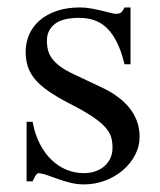

<svg xmlns="http://www.w3.org/2000/svg" viewBox="-20 -480 430 515"><path d="M354.5 -112.8Q354.5 -87.4 342.3 -64.2Q330.1 -41 309.6 -23.4Q289.1 -5.9 262 4.4Q234.9 14.6 205.1 14.6Q187 14.6 170.2 10.5Q153.3 6.3 137.9 1Q122.6 -4.4 109.1 -9.3Q95.7 -14.2 84.5 -15.6Q79.1 -15.6 74.7 -7.8Q70.3 0 67.4 6.3H51.3V-153.3H67.4Q73.7 -119.1 87.2 -93.5Q100.6 -67.9 118.9 -50.5Q137.2 -33.2 159.2 -24.4Q181.2 -15.6 205.1 -15.6Q223.1 -15.6 237.3 -21Q251.5 -26.4 261.2 -35.4Q271 -44.4 276.4 -56.4Q281.7 -68.4 281.7 -81.5Q282.2 -98.1 278.1 -112.1Q273.9 -126 261.7 -139.4Q249.5 -152.8 227.3 -167.7Q205.1 -182.6 168.5 -201.2Q132.8 -219.7 109.6 -235.8Q86.4 -252 73 -268.6Q59.6 -285.2 54.2 -302.7Q48.8 -320.3 48.8 -340.8Q48.8 -365.7 58.3 -387.5Q67.9 -409.2 86.4 -425.3Q105 -441.4 132.1 -450.7Q159.2 -460 194.3 -460Q209.5 -460 224.4 -457.3Q239.3 -454.6 252.4 -451.4Q265.6 -448.2 275.9 -445.6Q286.1 -442.9 292 -442.9Q298.8 -442.9 303.5 -445.6Q308.1 -448.2 314 -460H330.1V-307.6H314Q305.2 -343.8 293 -367.7Q280.8 -391.6 265.6 -405.8Q250.5 -419.9 232.2 -426Q213.9 -432.1 192.9 -432.1Q147.9 -432.1 127.2 -415.8Q106.4 -399.4 106 -373.5Q105.5 -360.4 108.2 -347.9Q110.8 -335.4 118.9 -324Q127 -312.5 141.4 -301.8Q155.8 -291 179.2 -280.3L251.5 -246.1Q302.2 -222.7 328.4 -189Q354.5 -155.3 354.5 -112.8Z"/></svg>

Font: Doulos SIL Am
Style: Regular
Weight: 400
Designer: Walt Agee, Victor Gaultney, Peter Martin, Debbi Hosken, Becca Hirsbrunner
Foundry: SIL International
Version: Version 5.000